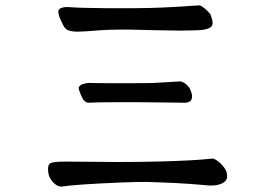

<svg xmlns="http://www.w3.org/2000/svg" viewBox="-20 -668 1040 720"><path d="M310.1 -282.7Q341.8 -284.7 412.6 -284.7H505.9Q525.4 -284.7 550.3 -284.2Q575.2 -283.7 599.6 -283.7Q624 -283.7 643.6 -283.2Q663.1 -282.7 670.9 -282.7Q691.9 -282.7 697.3 -293.5Q700.2 -299.8 700.2 -306.6Q700.2 -316.9 694.3 -330.6Q689.9 -339.8 684.6 -345.7Q676.3 -354.5 669.4 -358.2Q662.6 -361.8 659.2 -362.3L656.7 -362.8Q567.4 -357.4 555.7 -356.9Q524.4 -356 461.9 -356H388.7Q365.2 -356 344.7 -356.4Q324.2 -356.9 320.8 -356.9Q317.4 -356.9 315.9 -356.9Q314.5 -356.9 313.2 -356.9Q312 -356.9 310.5 -356.7Q309.1 -356.4 307.6 -356.4Q287.1 -354 279.3 -346.2Q274.9 -341.8 274.9 -337.4Q274.9 -335 276.4 -330.6Q282.2 -312.5 290.5 -297.4Q297.4 -285.2 310.1 -282.7ZM745.1 25.9Q760.3 27.8 771.5 27.8Q782.7 27.8 791 26.4Q813.5 22.5 824.2 11.7Q832 3.9 832 -6.8Q832 -10.7 830.6 -15.6V-16.6Q830.6 -27.3 816.9 -44.4Q802.7 -62 785.6 -70.8Q779.3 -73.7 775.4 -73.7Q773.4 -73.7 771.5 -72.8Q708.5 -65.9 583.5 -62.5Q503.9 -60.5 422.4 -60.5Q394 -60.5 322.5 -61.3Q251 -62 232.4 -62Q226.1 -62 220.7 -62Q174.3 -62 166 -53.7Q160.2 -48.3 160.2 -34.2Q160.2 -13.2 168 0.5Q177.7 17.1 191.4 25.9Q201.2 31.7 209.5 31.7Q210.9 31.7 211.9 31.7Q262.7 23.4 439.9 16.1Q488.3 14.2 529.3 14.2Q592.3 16.1 641.6 18.6Q690.9 21 745.1 25.9ZM708 -554.2Q759.3 -554.2 772.9 -568.8Q777.3 -573.7 777.3 -581.5Q777.3 -592.8 769 -614.7Q762.2 -623.5 749.5 -634.8Q742.7 -640.6 737.8 -643.6Q730 -647.9 726.6 -647.9Q703.6 -646 645 -642.6Q586.4 -639.2 545.7 -638.2Q504.9 -637.2 449.2 -637.2H385.3Q356 -637.2 289.6 -638.7Q268.1 -639.2 253.2 -640.4Q238.3 -641.6 232.9 -641.6Q209.5 -641.6 201.2 -632.3Q198.7 -629.4 198.7 -624Q198.7 -608.9 213.9 -580.1Q221.7 -560.1 235.1 -554.7Q248.5 -549.3 271 -549.3Q293.5 -549.3 351.1 -554.2Q387.2 -557.1 437 -557.1Q449.7 -557.1 462.9 -557.1Q498 -556.2 521.5 -555.7Q544.9 -555.2 562 -554.7Q579.1 -554.2 592.3 -554.2Q605.5 -554.2 621.1 -553.7Q636.7 -553.2 656.7 -553.2Q676.8 -553.2 708 -554.2Z"/></svg>

Font: Bakudai
Style: ExtraLight
Weight: 200
Version: Version 1.48